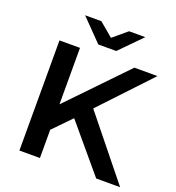

<svg xmlns="http://www.w3.org/2000/svg" viewBox="-146 -938 967 1055"><g transform="rotate(20 337.5 -411.0)"><path d="M308 -270 206 -165V0H86V-644H206V-314L524 -644H659L388 -356L675 0H535ZM523 -822 399 -696H294L171 -822H266L347 -754L428 -822Z"/></g></svg>

Font: Montserrat Ace
Style: Bold
Weight: 600
Designer: Julieta Ulanovsky
Foundry: Julieta Ulanovsky
Version: Version 1